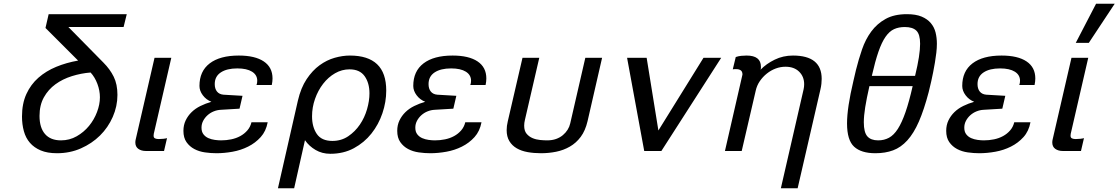

<svg xmlns="http://www.w3.org/2000/svg" viewBox="-20 -810 6000 1030"><path d="M241 -734H660L643 -665H347L535 -474Q570 -439 590 -398.5Q610 -358 610 -301Q610 -240 585 -183Q560 -126 516.5 -83Q473 -40 414 -14Q355 12 286 12Q234 12 198.5 -3Q163 -18 140.5 -44Q118 -70 108 -106.5Q98 -143 98 -185Q98 -254 121.5 -305.5Q145 -357 186 -393Q227 -429 281.5 -451.5Q336 -474 399 -485L224 -660ZM466 -421Q415 -417 365.5 -401.5Q316 -386 277.5 -358Q239 -330 215.5 -288Q192 -246 192 -188Q192 -125 221.5 -91Q251 -57 307 -57Q353 -57 391.5 -79Q430 -101 457.5 -134.5Q485 -168 500.5 -209Q516 -250 516 -288Q516 -324 502.5 -360Q489 -396 466 -421Z M809 -500H899L807 -101Q806 -99 805 -92.5Q804 -86 804 -82Q804 -71 812 -67.5Q820 -64 832 -64Q844 -64 857 -65.5Q870 -67 876 -69L860 0H763Q738 0 722 -11.5Q706 -23 706 -46Q706 -54 708 -62Z M1050 -349Q1050 -428 1105 -470Q1160 -512 1261 -512Q1348 -512 1395 -480.5Q1442 -449 1442 -389Q1442 -381 1441 -372.5Q1440 -364 1438 -354H1356Q1358 -359 1359 -364.5Q1360 -370 1360 -377Q1360 -408 1332 -425.5Q1304 -443 1253 -443Q1197 -443 1164.5 -421.5Q1132 -400 1132 -359Q1132 -334 1144 -319Q1156 -304 1179 -302L1281 -296L1265 -227L1165 -221Q1145 -220 1126.5 -212.5Q1108 -205 1093.5 -192Q1079 -179 1070 -162Q1061 -145 1061 -125Q1061 -103 1071.5 -89.5Q1082 -76 1098 -69Q1114 -62 1132.5 -59.5Q1151 -57 1166 -57Q1194 -57 1220.5 -62.5Q1247 -68 1269 -80Q1291 -92 1307 -110.5Q1323 -129 1329 -154H1416Q1407 -106 1378.5 -74.5Q1350 -43 1311 -23.5Q1272 -4 1227.5 4Q1183 12 1141 12Q1111 12 1079.5 7.5Q1048 3 1022.5 -10.5Q997 -24 980.5 -47.5Q964 -71 964 -108Q964 -139 976 -164Q988 -189 1008 -208.5Q1028 -228 1055.5 -241.5Q1083 -255 1114 -264Q1086 -275 1068 -299Q1050 -323 1050 -349Z M1578 -270Q1594 -339 1625 -385.5Q1656 -432 1694.5 -460Q1733 -488 1775.5 -500Q1818 -512 1857 -512Q1954 -512 2003 -465.5Q2052 -419 2052 -324Q2052 -263 2031.5 -202.5Q2011 -142 1972.5 -93.5Q1934 -45 1878.5 -15Q1823 15 1752 15Q1708 15 1673 -5.5Q1638 -26 1616 -58L1558 200H1471ZM1654 -186Q1654 -129 1679.5 -91.5Q1705 -54 1763 -54Q1811 -54 1848 -79Q1885 -104 1910.5 -141.5Q1936 -179 1949 -224Q1962 -269 1962 -309Q1962 -365 1936 -401.5Q1910 -438 1855 -438Q1814 -438 1777.5 -417Q1741 -396 1713.5 -360.5Q1686 -325 1670 -279.5Q1654 -234 1654 -186Z M2197 -349Q2197 -428 2252 -470Q2307 -512 2408 -512Q2495 -512 2542 -480.5Q2589 -449 2589 -389Q2589 -381 2588 -372.5Q2587 -364 2585 -354H2503Q2505 -359 2506 -364.5Q2507 -370 2507 -377Q2507 -408 2479 -425.5Q2451 -443 2400 -443Q2344 -443 2311.5 -421.5Q2279 -400 2279 -359Q2279 -334 2291 -319Q2303 -304 2326 -302L2428 -296L2412 -227L2312 -221Q2292 -220 2273.5 -212.5Q2255 -205 2240.5 -192Q2226 -179 2217 -162Q2208 -145 2208 -125Q2208 -103 2218.5 -89.5Q2229 -76 2245 -69Q2261 -62 2279.5 -59.5Q2298 -57 2313 -57Q2341 -57 2367.5 -62.5Q2394 -68 2416 -80Q2438 -92 2454 -110.5Q2470 -129 2476 -154H2563Q2554 -106 2525.5 -74.5Q2497 -43 2458 -23.5Q2419 -4 2374.5 4Q2330 12 2288 12Q2258 12 2226.5 7.5Q2195 3 2169.5 -10.5Q2144 -24 2127.5 -47.5Q2111 -71 2111 -108Q2111 -139 2123 -164Q2135 -189 2155 -208.5Q2175 -228 2202.5 -241.5Q2230 -255 2261 -264Q2233 -275 2215 -299Q2197 -323 2197 -349Z M2783 -500H2873L2796 -167Q2792 -151 2792 -136Q2792 -108 2805 -92.5Q2818 -77 2837 -69Q2856 -61 2877.5 -59Q2899 -57 2915 -57Q2942 -57 2963 -64.5Q2984 -72 2999.5 -85Q3015 -98 3025 -114Q3035 -130 3039 -148L3120 -500H3210L3132 -160Q3120 -109 3095.5 -76Q3071 -43 3037 -23.5Q3003 -4 2963.5 4Q2924 12 2882 12Q2844 12 2810.5 6Q2777 0 2752 -14.5Q2727 -29 2712.5 -53Q2698 -77 2698 -112Q2698 -134 2704 -159Z M3528 0H3436L3344 -500H3449L3512 -110L3754 -500H3849Z M3963 -410Q3963 -426 3954 -432.5Q3945 -439 3931 -439H3925Q3923 -439 3919.5 -439Q3916 -439 3911 -438L3927 -504Q3941 -509 3956.5 -510.5Q3972 -512 3985 -512Q4062 -512 4062 -452Q4062 -451 4062 -446.5Q4062 -442 4060 -436Q4091 -468 4136 -490Q4181 -512 4234 -512Q4388 -512 4388 -387Q4388 -375 4386.5 -360.5Q4385 -346 4381 -329L4259 200H4169L4291 -331Q4294 -345 4294 -358Q4294 -399 4267 -425.5Q4240 -452 4194 -452Q4167 -452 4141.5 -442.5Q4116 -433 4094 -415.5Q4072 -398 4056 -374.5Q4040 -351 4034 -323L3959 0H3869Z M4962 -316Q4937 -221 4909.5 -158Q4882 -95 4847.5 -57Q4813 -19 4771 -3.5Q4729 12 4676 12Q4600 12 4562 -23Q4524 -58 4524 -148Q4524 -232 4558 -375L4572 -435Q4586 -491 4604.5 -545Q4623 -599 4654 -641Q4685 -683 4731 -708.5Q4777 -734 4845 -734Q4893 -734 4924 -721Q4955 -708 4973.5 -686Q4992 -664 4999 -635.5Q5006 -607 5006 -575Q5006 -553 5003 -527Q5000 -501 4995.5 -474.5Q4991 -448 4986 -422.5Q4981 -397 4976 -375ZM4889 -403Q4903 -461 4909.5 -503Q4916 -545 4916 -575Q4916 -626 4896 -645.5Q4876 -665 4834 -665Q4801 -665 4776 -653.5Q4751 -642 4730.5 -612.5Q4710 -583 4692.5 -532.5Q4675 -482 4657 -403ZM4644 -348Q4629 -282 4621.5 -235Q4614 -188 4614 -154Q4614 -100 4633 -78.5Q4652 -57 4691 -57Q4723 -57 4749 -71Q4775 -85 4796.5 -118.5Q4818 -152 4837.5 -208Q4857 -264 4876 -348Z M5142 -349Q5142 -428 5197 -470Q5252 -512 5353 -512Q5440 -512 5487 -480.5Q5534 -449 5534 -389Q5534 -381 5533 -372.5Q5532 -364 5530 -354H5448Q5450 -359 5451 -364.5Q5452 -370 5452 -377Q5452 -408 5424 -425.5Q5396 -443 5345 -443Q5289 -443 5256.5 -421.5Q5224 -400 5224 -359Q5224 -334 5236 -319Q5248 -304 5271 -302L5373 -296L5357 -227L5257 -221Q5237 -220 5218.5 -212.5Q5200 -205 5185.5 -192Q5171 -179 5162 -162Q5153 -145 5153 -125Q5153 -103 5163.5 -89.5Q5174 -76 5190 -69Q5206 -62 5224.5 -59.5Q5243 -57 5258 -57Q5286 -57 5312.5 -62.5Q5339 -68 5361 -80Q5383 -92 5399 -110.5Q5415 -129 5421 -154H5508Q5499 -106 5470.5 -74.5Q5442 -43 5403 -23.5Q5364 -4 5319.5 4Q5275 12 5233 12Q5203 12 5171.5 7.5Q5140 3 5114.5 -10.5Q5089 -24 5072.5 -47.5Q5056 -71 5056 -108Q5056 -139 5068 -164Q5080 -189 5100 -208.5Q5120 -228 5147.5 -241.5Q5175 -255 5206 -264Q5178 -275 5160 -299Q5142 -323 5142 -349Z M5728 -500H5818L5726 -101Q5725 -99 5724 -92.5Q5723 -86 5723 -82Q5723 -71 5731 -67.5Q5739 -64 5751 -64Q5763 -64 5776 -65.5Q5789 -67 5795 -69L5779 0H5682Q5657 0 5641 -11.5Q5625 -23 5625 -46Q5625 -54 5627 -62ZM5821 -580H5751L5860 -790H5960Z"/></svg>

Font: Perun
Style: Italic
Weight: 400
Italic angle: -12°
Foundry: Copyright (c) Stefan Peev, Context Ltd, 2016
Version: Version 1.027